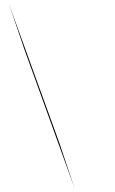

<svg xmlns="http://www.w3.org/2000/svg" viewBox="-20 -770 625 1040"><path d="M28 -750 300 0 384 250 113 -500Z"/></svg>

Font: Oakes Grotesk
Style: Regular
Weight: 400
Designer: Samuel Oakes
Foundry: Samuel Oakes
Version: Version 1.000;PS 001.000;hotconv 1.0.88;makeotf.lib2.5.64775